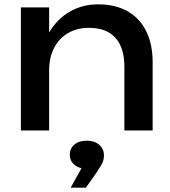

<svg xmlns="http://www.w3.org/2000/svg" viewBox="-20 -600 783 883"><path d="M76 -566H206V-362V0H76V-381ZM431 -580Q511 -580 567 -548Q623 -516 652.5 -456.5Q682 -397 682 -313V0H552V-292Q552 -381 510.5 -426.5Q469 -472 389 -472Q334 -472 292.5 -447.5Q251 -423 228.5 -379Q206 -335 206 -276L160 -301Q169 -389 206 -451Q243 -513 301 -546.5Q359 -580 431 -580ZM305 263 374 139 379 176Q344 176 322.5 158Q301 140 301 112Q301 83 322 65Q343 47 379 47Q415 47 436.5 66Q458 85 458 114Q458 136 449 153Q440 170 414 208L375 263Z"/></svg>

Font: Bounded
Style: Regular
Weight: 400
Designer: Vlad Churkin
Version: Version 1.0